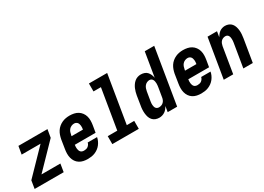

<svg xmlns="http://www.w3.org/2000/svg" viewBox="-12 -1463 3024 2198"><g transform="rotate(-30 1500.0 -363.5)"><path d="M2 0 19 -105 320 -415H70L88 -520H472L454 -415L153 -105H403L386 0Z M703 8Q673 8 645 2Q617 -4 593.5 -19Q570 -34 554.5 -57Q539 -80 532 -107.5Q525 -135 525.5 -164.5Q526 -194 531 -223L550 -343Q555 -368 563.5 -392.5Q572 -417 586.5 -439.5Q601 -462 622 -479.5Q643 -497 667 -508Q691 -519 716 -523.5Q741 -528 766 -528Q796 -528 824.5 -522Q853 -516 876.5 -501.5Q900 -487 917 -464Q934 -441 941.5 -413.5Q949 -386 948.5 -356Q948 -326 943 -297L928 -208H653V-206Q651 -194 650.5 -181.5Q650 -169 651.5 -156.5Q653 -144 657 -133Q661 -122 668.5 -113.5Q676 -105 688 -101Q700 -97 712 -97Q725 -97 739 -100Q753 -103 764 -111Q775 -119 783.5 -131.5Q792 -144 794 -157H918Q914 -134 903.5 -111Q893 -88 877.5 -68Q862 -48 841.5 -33Q821 -18 798 -8.5Q775 1 750.5 4.5Q726 8 703 8ZM670 -312H820L821 -314Q823 -326 824 -338.5Q825 -351 823.5 -362.5Q822 -374 818.5 -385.5Q815 -397 807.5 -405.5Q800 -414 789.5 -418.5Q779 -423 766 -423Q749 -423 731 -415.5Q713 -408 700.5 -393.5Q688 -379 682 -361.5Q676 -344 673 -326Z M1029 0V-105H1155L1242 -630H1144V-735H1385L1281 -105H1379V0Z M1648 8Q1622 8 1598.5 -1Q1575 -10 1559 -28.5Q1543 -47 1535.5 -70.5Q1528 -94 1525.5 -119.5Q1523 -145 1524.5 -171Q1526 -197 1531 -223L1550 -343Q1554 -364 1559.5 -385Q1565 -406 1574 -426.5Q1583 -447 1596 -466Q1609 -485 1626.5 -499.5Q1644 -514 1665 -521Q1686 -528 1707 -528Q1732 -528 1754.5 -520.5Q1777 -513 1792 -496.5Q1807 -480 1816 -459Q1825 -438 1829 -415L1882 -735H2007L1886 0H1761L1773 -74Q1763 -56 1750.5 -40.5Q1738 -25 1721.5 -14Q1705 -3 1686 2.5Q1667 8 1648 8ZM1704 -97Q1719 -97 1735 -102.5Q1751 -108 1763 -120Q1775 -132 1781.5 -147.5Q1788 -163 1790 -179L1810 -299Q1812 -312 1813.5 -325Q1815 -338 1814.5 -351Q1814 -364 1811.5 -376.5Q1809 -389 1803 -399.5Q1797 -410 1786.5 -416.5Q1776 -423 1762 -423Q1745 -423 1728 -415Q1711 -407 1699.5 -392.5Q1688 -378 1682 -361Q1676 -344 1673 -326L1653 -206Q1651 -194 1650 -182Q1649 -170 1650 -158.5Q1651 -147 1654 -135.5Q1657 -124 1663.5 -115.5Q1670 -107 1680.5 -102Q1691 -97 1704 -97Z M2203 8Q2173 8 2145 2Q2117 -4 2093.5 -19Q2070 -34 2054.5 -57Q2039 -80 2032 -107.5Q2025 -135 2025.5 -164.5Q2026 -194 2031 -223L2050 -343Q2055 -368 2063.5 -392.5Q2072 -417 2086.5 -439.5Q2101 -462 2122 -479.5Q2143 -497 2167 -508Q2191 -519 2216 -523.5Q2241 -528 2266 -528Q2296 -528 2324.5 -522Q2353 -516 2376.5 -501.5Q2400 -487 2417 -464Q2434 -441 2441.5 -413.5Q2449 -386 2448.5 -356Q2448 -326 2443 -297L2428 -208H2153V-206Q2151 -194 2150.5 -181.5Q2150 -169 2151.5 -156.5Q2153 -144 2157 -133Q2161 -122 2168.5 -113.5Q2176 -105 2188 -101Q2200 -97 2212 -97Q2225 -97 2239 -100Q2253 -103 2264 -111Q2275 -119 2283.5 -131.5Q2292 -144 2294 -157H2418Q2414 -134 2403.5 -111Q2393 -88 2377.5 -68Q2362 -48 2341.5 -33Q2321 -18 2298 -8.5Q2275 1 2250.5 4.5Q2226 8 2203 8ZM2170 -312H2320L2321 -314Q2323 -326 2324 -338.5Q2325 -351 2323.5 -362.5Q2322 -374 2318.5 -385.5Q2315 -397 2307.5 -405.5Q2300 -414 2289.5 -418.5Q2279 -423 2266 -423Q2249 -423 2231 -415.5Q2213 -408 2200.5 -393.5Q2188 -379 2182 -361.5Q2176 -344 2173 -326Z M2502 0 2588 -520H2713L2701 -448Q2711 -464 2723 -479.5Q2735 -495 2750.5 -506Q2766 -517 2784.5 -522.5Q2803 -528 2821 -528Q2847 -528 2870 -518.5Q2893 -509 2908 -490.5Q2923 -472 2930.5 -448.5Q2938 -425 2940.5 -399.5Q2943 -374 2941 -348Q2939 -322 2935 -297L2886 0H2761L2813 -314Q2815 -325 2815.5 -337Q2816 -349 2815.5 -360.5Q2815 -372 2812.5 -383Q2810 -394 2804 -403.5Q2798 -413 2788 -418Q2778 -423 2766 -423Q2751 -423 2735.5 -417Q2720 -411 2709 -399Q2698 -387 2692 -372Q2686 -357 2683 -341L2627 0Z"/></g></svg>

Font: Iosevka Extrabold Oblique
Style: Regular
Weight: 800
Italic angle: -9°
Monospace: yes
Designer: Belleve Invis
Foundry: Belleve Invis
Version: Version 32.5.0; ttfautohint (v1.8.4)